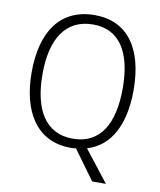

<svg xmlns="http://www.w3.org/2000/svg" viewBox="-96 -800 872 1046"><g transform="rotate(10 340.5 -277.5)"><path d="M622 -358C622 -593 522 -725 344 -725C155 -725 58 -586 58 -359C58 -147 146 10 339 10C349 10 359 9 368 8L486 170H562L427 -3C556 -41 622 -170 622 -358ZM118 -359C118 -552 190 -673 344 -673C488 -673 562 -560 562 -358C562 -161 492 -41 341 -41C190 -41 118 -163 118 -359Z"/></g></svg>

Font: Noto Sans SemiCondensed Light
Style: Regular
Weight: 300
Width: 4
Designer: Monotype Design Team
Foundry: Monotype Imaging Inc.
Version: Version 2.013